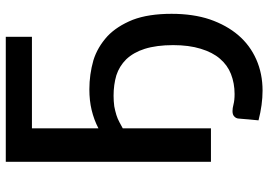

<svg xmlns="http://www.w3.org/2000/svg" viewBox="-154 -606 941 674"><g transform="rotate(-90 317.0 -269.5)"><path d="M203.1 -628.4V-395Q232.9 -410.6 267.6 -418.9Q300.3 -426.8 339.8 -426.8Q392.1 -426.8 441.9 -412.6Q487.8 -398.4 526.4 -363.3Q561.5 -330.1 584 -274.4Q605 -219.2 605 -138.2Q605 -62.5 585.4 -3.9Q564.9 55.2 529.8 96.2Q494.6 137.2 444.8 159.2Q395 181.2 335.4 181.2Q286.1 181.2 231 167Q232.9 143.6 234.4 131.8Q234.9 126 235.8 114.5Q236.8 103 237.3 97.2Q237.8 87.9 245.1 81.5Q251 75.7 263.7 75.7Q273.4 75.7 286.6 79.1Q301.3 83 323.7 83Q360.8 83 393.6 70.3Q424.8 58.1 447.3 31.7Q469.7 5.9 482.4 -36.1Q495.1 -77.1 495.1 -132.8Q495.1 -190.9 481.9 -232.9Q469.7 -271.5 445.3 -297.4Q420.9 -321.8 389.2 -332Q356 -341.8 317.4 -341.8Q298.8 -341.8 280.3 -339.4Q264.6 -336.4 250 -332Q237.3 -328.1 224.6 -321.3Q206.1 -311.5 203.1 -309.6V0H85.4V-720.2H524.4V-628.4Z"/></g></svg>

Font: Lato-SemiBold
Style: Regular
Weight: 500
Designer: Lukasz Dziedzic with Adam Twardoch and Botio Nikoltchev
Foundry: tyPoland Lukasz Dziedzic
Version: ""